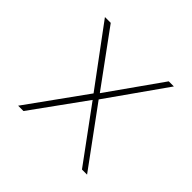

<svg xmlns="http://www.w3.org/2000/svg" viewBox="-108 -481 585 585"><g transform="rotate(45 184.5 -189.0)"><path d="M313 0 186 -173 61 0H38L174 -189L34 -378H59L187 -203L310 -377H332L198 -187L335 0Z"/></g></svg>

Font: Josefin Sans Thin
Style: Regular
Weight: 250
Designer: Santiago Orozco
Foundry: Typemade
Version: Version 2.000